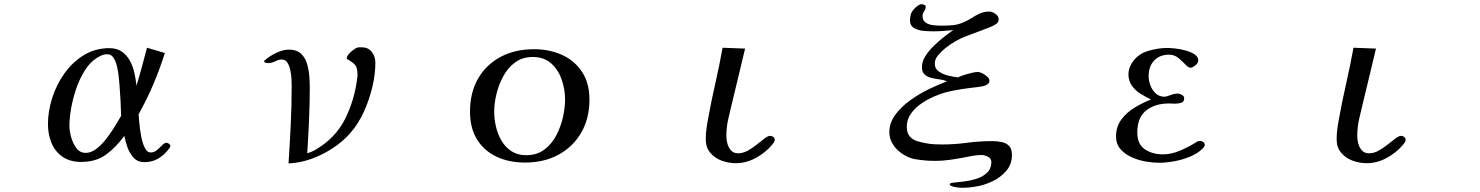

<svg xmlns="http://www.w3.org/2000/svg" viewBox="-20 -772 7040 913"><path d="M556 -221Q555 -259 553 -296.5Q551 -334 548 -371Q547 -384 544.5 -407.5Q542 -431 536.5 -455.5Q531 -480 520 -497Q509 -514 491 -514Q475 -514 463 -508.5Q451 -503 438 -495Q406 -474 382 -435Q358 -396 342 -349Q326 -302 318 -255.5Q310 -209 310 -173Q310 -151 318 -121Q326 -91 343 -68Q360 -45 388 -45Q413 -45 438.5 -64.5Q464 -84 486.5 -113.5Q509 -143 527 -172.5Q545 -202 556 -221ZM790 -78Q790 -71 783 -64Q761 -35 732.5 -18Q704 -1 666 -1Q635 -1 615.5 -22Q596 -43 586 -72Q576 -101 571 -126Q532 -72 484.5 -37Q437 -2 366 -2Q313 -2 277.5 -26.5Q242 -51 225 -92Q208 -133 208 -182Q208 -242 228 -305.5Q248 -369 286.5 -423Q325 -477 379 -510Q433 -543 500 -543Q536 -543 559.5 -526.5Q583 -510 597.5 -483.5Q612 -457 619 -425.5Q626 -394 629 -365Q643 -410 655 -455Q667 -500 679 -545L764 -520Q740 -444 709 -371Q678 -298 639 -229Q640 -216 642.5 -187Q645 -158 651 -125.5Q657 -93 668 -70Q679 -47 697 -47Q713 -47 726.5 -58.5Q740 -70 751 -81.5Q762 -93 772 -93Q777 -93 783.5 -88.5Q790 -84 790 -78Z M1765 -474Q1765 -419 1750.5 -358Q1736 -297 1710 -240Q1684 -183 1647 -141Q1613 -101 1564 -68.5Q1515 -36 1460.5 -16.5Q1406 3 1352 5Q1358 -87 1362.5 -179Q1367 -271 1367 -364Q1367 -376 1366 -396.5Q1365 -417 1360.5 -438.5Q1356 -460 1346.5 -474.5Q1337 -489 1319 -489Q1305 -489 1289 -480.5Q1273 -472 1252 -472Q1248 -472 1242 -474Q1236 -476 1236 -480Q1236 -485 1241 -487Q1263 -506 1294.5 -521Q1326 -536 1355 -536Q1390 -536 1410 -518Q1430 -500 1439 -472Q1448 -444 1450.5 -413.5Q1453 -383 1453 -357Q1453 -278 1449.5 -199.5Q1446 -121 1441 -43Q1451 -46 1460.5 -50Q1470 -54 1479 -59Q1575 -115 1620.5 -205.5Q1666 -296 1679 -402Q1679 -406 1679.5 -409Q1680 -412 1680 -415Q1680 -449 1669 -462.5Q1658 -476 1629 -492Q1629 -492 1629 -493Q1629 -494 1629 -495Q1629 -504 1638 -514.5Q1647 -525 1658.5 -533.5Q1670 -542 1677 -545Q1682 -547 1688 -547Q1694 -547 1700 -547Q1731 -547 1748 -525Q1765 -503 1765 -474Z M2667 -300Q2667 -347 2651 -393.5Q2635 -440 2601 -470.5Q2567 -501 2513 -501Q2465 -501 2430.5 -476Q2396 -451 2374 -411Q2352 -371 2341 -326Q2330 -281 2330 -241Q2330 -206 2338.5 -169.5Q2347 -133 2365 -102.5Q2383 -72 2412 -53Q2441 -34 2482 -34Q2532 -34 2567 -59.5Q2602 -85 2624 -126Q2646 -167 2656.5 -213Q2667 -259 2667 -300ZM2783 -299Q2783 -209 2744 -141.5Q2705 -74 2636 -36.5Q2567 1 2477 1Q2401 1 2342 -26.5Q2283 -54 2249 -108Q2215 -162 2215 -241Q2215 -332 2253.5 -398.5Q2292 -465 2360.5 -501.5Q2429 -538 2519 -538Q2593 -538 2652.5 -511Q2712 -484 2747.5 -430.5Q2783 -377 2783 -299Z M3664 -108Q3664 -100 3660 -94.5Q3656 -89 3651 -83Q3620 -46 3574 -21Q3528 4 3479 4Q3445 4 3412 -8Q3379 -20 3357.5 -45.5Q3336 -71 3336 -109Q3336 -135 3339.5 -161Q3343 -187 3348 -212Q3363 -295 3382 -378Q3401 -461 3416 -545L3523 -541Q3509 -481 3494.5 -421.5Q3480 -362 3466 -303Q3456 -259 3445 -215Q3434 -171 3434 -125Q3434 -108 3439 -89Q3444 -70 3456.5 -56.5Q3469 -43 3490 -43Q3513 -43 3535.5 -55.5Q3558 -68 3578.5 -84.5Q3599 -101 3615.5 -113.5Q3632 -126 3642 -126Q3650 -126 3657 -121Q3664 -116 3664 -108Z M4792 -35Q4792 9 4765 40.5Q4738 72 4698.5 90.5Q4659 109 4621 115Q4587 121 4553 121Q4548 121 4534 119.5Q4520 118 4508 114Q4496 110 4496 104Q4496 99 4510.5 97Q4525 95 4541.5 93.5Q4558 92 4564 91Q4591 88 4621 79Q4651 70 4672.5 50.5Q4694 31 4694 -2Q4694 -19 4677.5 -27Q4661 -35 4647 -35Q4625 -35 4602.5 -30.5Q4580 -26 4558 -22Q4526 -16 4493 -11.5Q4460 -7 4428 -7Q4380 -7 4335 -14.5Q4290 -22 4252 -55Q4233 -72 4221 -94.5Q4209 -117 4209 -143Q4209 -188 4237.5 -226.5Q4266 -265 4309.5 -296Q4353 -327 4400 -349.5Q4447 -372 4483 -385Q4468 -392 4448 -394.5Q4428 -397 4409 -401.5Q4390 -406 4377 -417.5Q4364 -429 4364 -453Q4364 -479 4380 -504.5Q4396 -530 4420 -553.5Q4444 -577 4469 -596.5Q4494 -616 4513 -629Q4490 -627 4466 -625Q4442 -623 4419 -623Q4400 -623 4373.5 -625Q4347 -627 4327 -638.5Q4307 -650 4307 -676Q4307 -683 4308.5 -692Q4310 -701 4312 -707Q4315 -715 4323.5 -725.5Q4332 -736 4343 -744Q4354 -752 4362 -752Q4366 -752 4374 -749.5Q4382 -747 4382 -741Q4382 -729 4374.5 -718.5Q4367 -708 4367 -696Q4367 -674 4382.5 -664Q4398 -654 4419 -652Q4440 -650 4456 -650Q4482 -650 4507.5 -652Q4533 -654 4557 -664Q4580 -673 4599 -685.5Q4618 -698 4638.5 -707.5Q4659 -717 4685 -717Q4698 -717 4713.5 -706Q4729 -695 4729 -681Q4729 -666 4717 -658Q4705 -650 4693 -645Q4637 -623 4579.5 -602Q4522 -581 4474 -542Q4458 -529 4441.5 -510Q4425 -491 4425 -469Q4425 -445 4445 -431.5Q4465 -418 4491 -412Q4517 -406 4535 -404Q4545 -409 4563.5 -415Q4582 -421 4601 -425.5Q4620 -430 4630 -430Q4638 -430 4651 -423.5Q4664 -417 4674.5 -407.5Q4685 -398 4685 -389Q4685 -377 4675 -370.5Q4665 -364 4651.5 -361.5Q4638 -359 4629 -358Q4592 -354 4555 -348.5Q4518 -343 4481 -334Q4454 -327 4421.5 -313Q4389 -299 4359.5 -278.5Q4330 -258 4311 -230.5Q4292 -203 4292 -170Q4292 -140 4305.5 -124Q4319 -108 4341 -101Q4363 -94 4388 -90Q4405 -87 4423 -86Q4441 -85 4459 -85Q4518 -85 4577.5 -93Q4637 -101 4698 -101Q4722 -101 4743.5 -96.5Q4765 -92 4778.5 -78Q4792 -64 4792 -35Z M5709 -84Q5709 -78 5706 -74Q5703 -70 5698 -65Q5675 -42 5638.5 -27Q5602 -12 5563 -5Q5524 2 5491 2Q5463 2 5428 -4Q5393 -10 5361 -24.5Q5329 -39 5308 -63Q5287 -87 5287 -123Q5287 -170 5312.5 -204Q5338 -238 5376.5 -261Q5415 -284 5453 -299Q5428 -311 5403 -326.5Q5378 -342 5362 -365Q5346 -388 5346 -419Q5346 -433 5350 -445.5Q5354 -458 5361 -470Q5387 -513 5435.5 -528.5Q5484 -544 5531 -544Q5544 -544 5568 -541.5Q5592 -539 5617.5 -532Q5643 -525 5660.5 -513.5Q5678 -502 5678 -484Q5678 -473 5664.5 -461.5Q5651 -450 5641 -450Q5631 -450 5616.5 -465.5Q5602 -481 5583 -496.5Q5564 -512 5540 -512Q5494 -512 5468 -484Q5442 -456 5442 -410Q5442 -388 5450.5 -365.5Q5459 -343 5476 -327.5Q5493 -312 5518 -312Q5525 -312 5545 -319.5Q5565 -327 5581 -327Q5589 -327 5600 -321Q5611 -315 5611 -305Q5611 -287 5596 -283Q5581 -279 5567 -279Q5560 -279 5553 -279.5Q5546 -280 5539 -280Q5472 -280 5430 -246.5Q5388 -213 5388 -142Q5388 -87 5423.5 -62.5Q5459 -38 5510 -38Q5550 -38 5592 -56Q5634 -74 5667 -95Q5669 -97 5673 -99Q5679 -102 5687 -102Q5694 -102 5701.5 -96.5Q5709 -91 5709 -84Z M6664 -108Q6664 -100 6660 -94.5Q6656 -89 6651 -83Q6620 -46 6574 -21Q6528 4 6479 4Q6445 4 6412 -8Q6379 -20 6357.5 -45.5Q6336 -71 6336 -109Q6336 -135 6339.5 -161Q6343 -187 6348 -212Q6363 -295 6382 -378Q6401 -461 6416 -545L6523 -541Q6509 -481 6494.5 -421.5Q6480 -362 6466 -303Q6456 -259 6445 -215Q6434 -171 6434 -125Q6434 -108 6439 -89Q6444 -70 6456.5 -56.5Q6469 -43 6490 -43Q6513 -43 6535.5 -55.5Q6558 -68 6578.5 -84.5Q6599 -101 6615.5 -113.5Q6632 -126 6642 -126Q6650 -126 6657 -121Q6664 -116 6664 -108Z"/></svg>

Font: Kaisei Decol Medium
Style: Regular
Weight: 500
Designer: Font-Kai, 金井和夫
Foundry: KAZUO KANAI
Version: Version 5.003